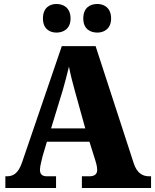

<svg xmlns="http://www.w3.org/2000/svg" viewBox="-20 -946 780 966"><path d="M470 -782C503 -782 539 -801 539 -853C539 -907 503 -926 470 -926C433 -926 399 -907 399 -853C399 -801 433 -782 470 -782ZM264 -782C299 -782 335 -801 335 -853C335 -907 299 -926 264 -926C230 -926 196 -907 196 -853C196 -801 230 -782 264 -782ZM7 0H262V-59H216C190 -59 181 -72 181 -92C181 -111 191 -143 194 -159L216 -233H430L459 -141C462 -132 469 -109 469 -91C469 -66 450 -59 430 -59H392V0H740V-59H730C695 -59 668 -78 653 -124L461 -714H291L91 -129C71 -71 45 -59 13 -59H7ZM237 -300 296 -493C306 -528 317 -569 327 -611C335 -568 346 -528 356 -491L409 -300Z"/></svg>

Font: Noto Serif Ethiopic SemiCondensed Black
Style: Regular
Weight: 900
Width: 4
Designer: Monotype Design Team
Foundry: Monotype Imaging Inc.
Version: Version 2.102